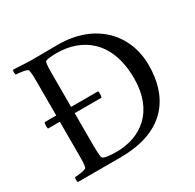

<svg xmlns="http://www.w3.org/2000/svg" viewBox="-143 -802 975 961"><g transform="rotate(-30 344.0 -321.5)"><path d="M358.4 -303.7C362.3 -312.5 362.3 -339.8 358.4 -339.8H50.8C44.9 -331.1 45.9 -303.7 49.8 -303.7ZM203.1 -526.4C203.1 -554.7 203.1 -583 208 -598.6C210.9 -608.4 263.7 -609.4 275.4 -609.4C416 -609.4 547.9 -526.4 547.9 -305.7C547.9 -115.2 427.7 -31.2 289.1 -31.2C252.9 -31.2 216.8 -34.2 209 -44.9C204.1 -50.8 203.1 -101.6 203.1 -115.2ZM301.8 -642.6C258.8 -642.6 198.2 -641.6 160.2 -641.6C122.1 -641.6 85 -644.5 44.9 -646.5C40 -641.6 41 -623 44.9 -618.2C56.6 -618.2 109.4 -613.3 112.3 -602.5C117.2 -586.9 117.2 -559.6 117.2 -530.3V-113.3C117.2 -84 117.2 -56.6 112.3 -41C109.4 -30.3 56.6 -25.4 44.9 -25.4C41 -20.5 40 -2 44.9 2.9H289.1C564.5 2.9 644.5 -160.2 644.5 -326.2C644.5 -506.8 515.6 -642.6 301.8 -642.6Z"/></g></svg>

Font: Crimson
Style: Roman
Weight: 400
Version: Version 0.2